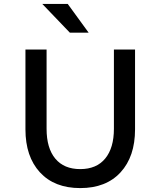

<svg xmlns="http://www.w3.org/2000/svg" viewBox="-20 -949 820 981"><path d="M110 -288V-696H218V-291Q218 -192 262.5 -138.5Q307 -85 390 -85Q473 -85 517.5 -139Q562 -193 562 -291V-696H670V-288Q670 -149 596 -68.5Q522 12 390 12Q258 12 184 -68.5Q110 -149 110 -288ZM337 -782 196 -929H326L433 -782Z"/></svg>

Font: Amiko SemiBold
Style: Regular
Weight: 600
Designer: Pablo Impallari, Rodrigo Fuenzalida, Andres Torresi
Foundry: Impallari Type
Version: Version 1.001; ttfautohint (v1.3)